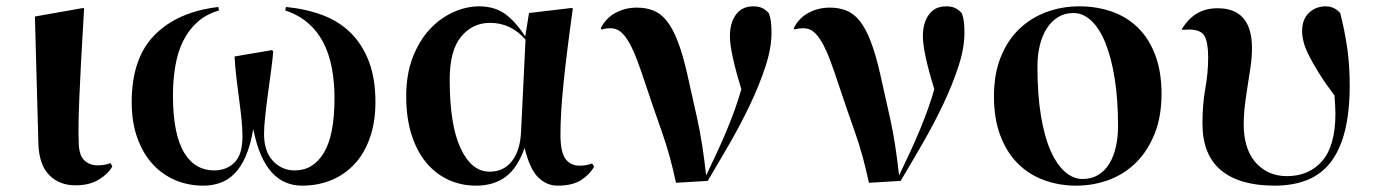

<svg xmlns="http://www.w3.org/2000/svg" viewBox="-20 -576 4337 605"><path d="M334 -52Q323 -30 293 -11Q263 8 218 8Q167 8 135 -24.5Q103 -57 101 -123L90 -524L243 -551L245 -549Q239 -451 235.5 -383.5Q232 -316 230 -268Q228 -220 227.5 -188Q227 -156 228 -131Q228 -88 245 -71.5Q262 -55 288 -55Q301 -55 310.5 -57Q320 -59 328 -62L334 -52Z M1034 -267Q1034 -318 1025.5 -362.5Q1017 -407 998.5 -442.5Q980 -478 950.5 -503.5Q921 -529 879 -543L881 -554Q944 -548 996 -528.5Q1048 -509 1085 -472.5Q1122 -436 1142.5 -382Q1163 -328 1163 -255Q1163 -192 1146 -143Q1129 -94 1098.5 -60.5Q1068 -27 1025.5 -9Q983 9 931 9Q905 9 881.5 -0.5Q858 -10 838 -31Q818 -52 803 -86Q788 -120 778 -169Q769 -117 754 -83Q739 -49 718.5 -28.5Q698 -8 673 0.5Q648 9 621 9Q573 9 532 -8.5Q491 -26 460.5 -59.5Q430 -93 412.5 -142Q395 -191 395 -254Q395 -393 467.5 -466Q540 -539 668 -554L670 -543Q629 -531 601.5 -506Q574 -481 557 -446.5Q540 -412 532.5 -368.5Q525 -325 525 -275Q525 -211 534.5 -166Q544 -121 561.5 -93Q579 -65 602.5 -52Q626 -39 654 -39Q694 -39 719 -64Q744 -89 744 -146Q744 -171 741 -200.5Q738 -230 733.5 -263Q729 -296 725 -330Q721 -364 719 -398L836 -418L841 -415Q839 -388 834 -352Q829 -316 824 -278.5Q819 -241 815.5 -208Q812 -175 812 -154Q812 -99 840 -69Q868 -39 909 -39Q967 -39 1000.5 -94.5Q1034 -150 1034 -267Z M1806 -54Q1819 -54 1828.5 -56Q1838 -58 1846 -61L1852 -51Q1840 -28 1812.5 -9.5Q1785 9 1737 9Q1702 9 1675.5 -17.5Q1649 -44 1633 -110Q1611 -47 1573.5 -19Q1536 9 1480 9Q1434 9 1394 -9Q1354 -27 1324 -62.5Q1294 -98 1277 -151Q1260 -204 1260 -273Q1260 -342 1280.5 -395Q1301 -448 1334 -483.5Q1367 -519 1408 -537.5Q1449 -556 1490 -556Q1538 -556 1571 -532.5Q1604 -509 1635 -461L1647 -535L1782 -551L1785 -549Q1765 -406 1755.5 -311.5Q1746 -217 1746 -152Q1746 -98 1761.5 -76Q1777 -54 1806 -54ZM1523 -35Q1568 -35 1594 -69.5Q1620 -104 1622 -164L1636 -451Q1590 -504 1524 -504Q1469 -504 1433 -460.5Q1397 -417 1397 -325Q1397 -182 1431.5 -108.5Q1466 -35 1523 -35Z M1904 -487Q1896 -487 1889 -486Q1882 -485 1876 -483L1873 -487Q1889 -519 1919.5 -535.5Q1950 -552 1987 -552Q2016 -552 2039.5 -542.5Q2063 -533 2081.5 -509.5Q2100 -486 2115.5 -446Q2131 -406 2145 -345Q2160 -279 2177 -202Q2194 -125 2205 -23Q2225 -65 2241.5 -100.5Q2258 -136 2271.5 -169Q2285 -202 2296 -232.5Q2307 -263 2316 -295Q2280 -412 2280 -462Q2280 -504 2299 -530Q2318 -556 2353 -556Q2370 -556 2381 -551Q2392 -546 2403 -534Q2408 -519 2409.5 -505.5Q2411 -492 2411 -472Q2411 -425 2392.5 -368Q2374 -311 2345 -249.5Q2316 -188 2280 -125.5Q2244 -63 2210 -6L2110 0Q2092 -86 2066 -159.5Q2040 -233 2016 -305Q2001 -351 1988 -385.5Q1975 -420 1962 -442.5Q1949 -465 1935.5 -476Q1922 -487 1904 -487Z M2512 -487Q2504 -487 2497 -486Q2490 -485 2484 -483L2481 -487Q2497 -519 2527.5 -535.5Q2558 -552 2595 -552Q2624 -552 2647.5 -542.5Q2671 -533 2689.5 -509.5Q2708 -486 2723.5 -446Q2739 -406 2753 -345Q2768 -279 2785 -202Q2802 -125 2813 -23Q2833 -65 2849.5 -100.5Q2866 -136 2879.5 -169Q2893 -202 2904 -232.5Q2915 -263 2924 -295Q2888 -412 2888 -462Q2888 -504 2907 -530Q2926 -556 2961 -556Q2978 -556 2989 -551Q3000 -546 3011 -534Q3016 -519 3017.5 -505.5Q3019 -492 3019 -472Q3019 -425 3000.5 -368Q2982 -311 2953 -249.5Q2924 -188 2888 -125.5Q2852 -63 2818 -6L2718 0Q2700 -86 2674 -159.5Q2648 -233 2624 -305Q2609 -351 2596 -385.5Q2583 -420 2570 -442.5Q2557 -465 2543.5 -476Q2530 -487 2512 -487Z M3249 -366Q3249 -278 3260 -211.5Q3271 -145 3290.5 -101Q3310 -57 3336 -34.5Q3362 -12 3391 -12Q3419 -12 3440 -24.5Q3461 -37 3475 -59.5Q3489 -82 3496 -112.5Q3503 -143 3503 -179Q3503 -262 3492.5 -328Q3482 -394 3463.5 -440Q3445 -486 3419 -510.5Q3393 -535 3362 -535Q3335 -535 3314 -522Q3293 -509 3278.5 -486.5Q3264 -464 3256.5 -433Q3249 -402 3249 -366ZM3640 -280Q3640 -209 3618.5 -155Q3597 -101 3560.5 -64.5Q3524 -28 3475 -9.5Q3426 9 3371 9Q3317 9 3269.5 -8.5Q3222 -26 3187 -61Q3152 -96 3132 -149Q3112 -202 3112 -273Q3112 -342 3133 -395Q3154 -448 3190.5 -483.5Q3227 -519 3276 -537.5Q3325 -556 3381 -556Q3438 -556 3486 -538.5Q3534 -521 3568 -486.5Q3602 -452 3621 -400.5Q3640 -349 3640 -280Z M3726 -483Q3724 -483 3717.5 -482.5Q3711 -482 3706 -482L3704 -485Q3727 -520 3754 -535Q3781 -550 3817 -550Q3925 -550 3925 -424Q3925 -397 3921 -368.5Q3917 -340 3912 -309.5Q3907 -279 3903 -247Q3899 -215 3899 -182Q3899 -148 3907.5 -118.5Q3916 -89 3933.5 -67.5Q3951 -46 3976.5 -33.5Q4002 -21 4035 -21Q4105 -21 4146.5 -69Q4188 -117 4188 -219Q4188 -231 4187 -245Q4186 -259 4185 -275Q4155 -315 4135.5 -346.5Q4116 -378 4104 -402Q4092 -426 4087.5 -444.5Q4083 -463 4083 -478Q4083 -515 4104.5 -535.5Q4126 -556 4158 -556Q4184 -556 4203 -535Q4217 -481 4225 -426Q4233 -371 4233 -307Q4233 -224 4218 -164Q4203 -104 4173.5 -65.5Q4144 -27 4099.5 -9Q4055 9 3996 9Q3886 9 3827.5 -39.5Q3769 -88 3769 -187Q3769 -247 3778 -297Q3787 -347 3787 -395Q3787 -442 3775.5 -462.5Q3764 -483 3726 -483Z"/></svg>

Font: XinYuGongZhangJiaSongA
Style: Regular
Weight: 900
Designer: XinYuGong
Foundry: Adobe Systems Incorporated
Version: Version 1.00